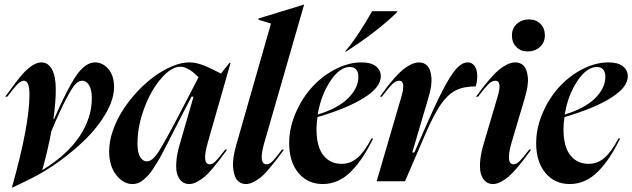

<svg xmlns="http://www.w3.org/2000/svg" viewBox="-20 -793 2767 840"><path d="M2.9 -370.1Q56.6 -444.3 78.6 -468.8Q125.5 -520 161.1 -520Q190.9 -520 207.5 -489.3Q224.1 -458.5 224.1 -400.9Q224.1 -348.1 213.9 -272.9H216.8Q275.9 -408.2 314.9 -464.1Q354 -520 396 -520Q429.2 -520 454.1 -491Q479 -461.9 479 -412.1Q479 -360.8 445.3 -300.8Q411.6 -240.7 357.4 -187Q303.2 -133.3 238.3 -86.4Q173.3 -39.6 107.9 -7.8L36.1 26.9H32.2Q108.9 -245.1 108.9 -378.9Q108.9 -439.9 84 -439.9Q71.3 -439.9 54.4 -422.4Q37.6 -404.8 12.2 -370.1ZM165 -49.8H167Q275.9 -117.2 328.9 -197.8Q381.8 -278.3 381.8 -362.8Q381.8 -400.9 369.6 -420.4Q357.4 -439.9 339.8 -439.9Q325.7 -439.9 312 -427Q298.3 -414.1 271.5 -364Q244.6 -314 205.1 -220.2Q187.5 -127.9 165 -49.8Z M622.6 -86.9Q646.5 -86.9 673.8 -129.4Q701.2 -171.9 767.6 -298.8L848.6 -455.1Q834 -469.2 824 -477.5Q814 -485.8 798.6 -493.4Q783.2 -501 769.5 -501Q729.5 -501 685.3 -450.2Q641.1 -399.4 611.3 -320.1Q581.5 -240.7 581.5 -166Q581.5 -124.5 593.5 -105.7Q605.5 -86.9 622.6 -86.9ZM457.5 -130.9Q457.5 -174.8 474.1 -222.4Q490.7 -270 518.1 -312.3Q545.4 -354.5 581.5 -393.1Q617.7 -431.6 656.2 -459.5Q694.8 -487.3 734.6 -503.7Q774.4 -520 807.6 -520Q814.5 -520 821.3 -519.3Q828.1 -518.6 833.7 -517.8Q839.4 -517.1 847.2 -514.6Q855 -512.2 859.6 -511Q864.3 -509.8 873.3 -506.1Q882.3 -502.4 886.2 -500.7Q890.1 -499 900.6 -493.9Q911.1 -488.8 914.8 -487.1Q918.5 -485.4 930.7 -479.2Q942.9 -473.1 946.8 -471.2L983.9 -518.1H988.8L888.7 -168Q861.8 -74.2 897.9 -74.2Q910.2 -74.2 924.1 -88.4Q938 -102.5 964.8 -138.2H973.6Q951.7 -108.4 941.9 -95.5Q932.1 -82.5 910.9 -57.1Q889.6 -31.7 875.7 -20Q861.8 -8.3 843 2Q824.2 12.2 807.6 12.2Q790.5 12.2 777.6 2.7Q764.6 -6.8 756.8 -26.6Q749 -46.4 751.2 -82.5Q753.4 -118.7 767.6 -166L826.7 -370.1H817.9L777.8 -293Q764.6 -268.1 747.3 -233.6Q730 -199.2 719.5 -178.7Q709 -158.2 694.8 -131.1Q680.7 -104 671.1 -88.1Q661.6 -72.3 649.4 -53.7Q637.2 -35.2 627.4 -24.9Q617.7 -14.6 606.2 -5.1Q594.7 4.4 583.3 8.3Q571.8 12.2 559.6 12.2Q519.5 12.2 488.5 -27.3Q457.5 -66.9 457.5 -130.9Z M1015.1 -164.1 1165.5 -689.9 1110.4 -707V-711.9L1309.6 -772.9H1310.5L1136.2 -168Q1109.4 -74.2 1146.5 -74.2Q1159.7 -74.2 1173.6 -88.9Q1187.5 -103.5 1213.4 -138.2H1222.2Q1200.2 -108.4 1190.4 -95.5Q1180.7 -82.5 1159.4 -57.1Q1138.2 -31.7 1124.3 -20Q1110.4 -8.3 1091.6 2Q1072.8 12.2 1056.2 12.2Q1032.7 12.2 1018.1 -4.4Q1003.4 -21 999.8 -60.3Q996.1 -99.6 1015.1 -164.1Z M1245.1 -167Q1245.1 -231.9 1272.7 -296.9Q1300.3 -361.8 1344.2 -410.6Q1388.2 -459.5 1446.3 -489.7Q1504.4 -520 1562 -520Q1603.5 -520 1624.8 -502.9Q1646 -485.8 1646 -459Q1646 -411.1 1572.5 -365Q1499 -318.8 1369.1 -280.8Q1364.7 -254.9 1364.7 -228Q1364.7 -151.4 1394.5 -113.8Q1424.3 -76.2 1475.1 -76.2Q1512.7 -76.2 1543.2 -101.8Q1573.7 -127.4 1605 -187H1612.8Q1589.8 -141.1 1567.4 -106.9Q1544.9 -72.8 1517.8 -44.7Q1490.7 -16.6 1459 -2.2Q1427.2 12.2 1392.1 12.2Q1326.2 12.2 1285.6 -36.4Q1245.1 -85 1245.1 -167ZM1370.1 -292Q1456.5 -317.9 1502.2 -362.5Q1547.9 -407.2 1547.9 -457Q1547.9 -478.5 1537.8 -489.3Q1527.8 -500 1510.7 -500Q1466.3 -500 1425 -438Q1383.8 -376 1370.1 -292ZM1489.7 -567.9Q1515.6 -596.7 1548.6 -646.5Q1581.5 -696.3 1607.9 -744.1H1717.8V-740.2Q1630.9 -655.3 1495.1 -567.9Z M1735.8 -369.1Q1756.8 -439.9 1726.1 -439.9Q1710.9 -439.9 1694.3 -423.1Q1677.7 -406.2 1650.9 -370.1H1642.1Q1661.6 -397 1673.6 -412.6Q1685.5 -428.2 1705.8 -451.4Q1726.1 -474.6 1741.7 -487.5Q1757.3 -500.5 1776.6 -510.3Q1795.9 -520 1813 -520Q1835.9 -520 1850.1 -504.6Q1864.3 -489.3 1867.4 -453.9Q1870.6 -418.5 1853 -360.8L1783.7 -126H1793L1830.1 -210.9Q1883.8 -335 1918.7 -401.6Q1953.6 -468.3 1978 -494.1Q2002.4 -520 2026.9 -520Q2044.9 -520 2056.4 -504.2Q2067.9 -488.3 2067.9 -460Q2067.9 -434.6 2061 -415Q2007.3 -415 1972.9 -397.2Q1938.5 -379.4 1908.4 -335.9Q1878.4 -292.5 1840.8 -206.1L1752 0H1627.9Z M2062.5 -370.1Q2082 -396.5 2094.2 -412.4Q2106.4 -428.2 2126.7 -451.4Q2147 -474.6 2162.6 -487.5Q2178.2 -500.5 2197.5 -510.3Q2216.8 -520 2233.9 -520Q2257.3 -520 2271.5 -505.1Q2285.6 -490.2 2289.3 -454.8Q2293 -419.4 2274.9 -360.8L2217.8 -168Q2190.9 -74.2 2227.5 -74.2Q2239.7 -74.2 2254.2 -88.9Q2268.6 -103.5 2294.9 -138.2H2303.7Q2282.7 -109.9 2272 -95.5Q2261.2 -81.1 2240.5 -56.9Q2219.7 -32.7 2205.1 -20.3Q2190.4 -7.8 2171.9 2.2Q2153.3 12.2 2136.7 12.2Q2119.6 12.2 2106.7 2.7Q2093.8 -6.8 2085.9 -26.6Q2078.1 -46.4 2080.3 -82.5Q2082.5 -118.7 2096.7 -166L2156.7 -369.1Q2178.2 -439.9 2147 -439.9Q2131.8 -439.9 2115.2 -423.1Q2098.6 -406.2 2071.8 -370.1ZM2219.7 -638.2Q2219.7 -668.9 2241.2 -688.5Q2262.7 -708 2294.9 -708Q2325.2 -708 2344.5 -688.5Q2363.8 -668.9 2363.8 -638.2Q2363.8 -607.4 2342.3 -587.6Q2320.8 -567.9 2288.6 -567.9Q2258.3 -567.9 2239 -587.4Q2219.7 -606.9 2219.7 -638.2Z M2325.7 -167Q2325.7 -231.9 2353.3 -296.9Q2380.9 -361.8 2424.8 -410.6Q2468.8 -459.5 2526.9 -489.7Q2585 -520 2642.6 -520Q2684.1 -520 2705.3 -502.9Q2726.6 -485.8 2726.6 -459Q2726.6 -411.1 2653.1 -365Q2579.6 -318.8 2449.7 -280.8Q2445.3 -254.9 2445.3 -228Q2445.3 -151.4 2475.1 -113.8Q2504.9 -76.2 2555.7 -76.2Q2593.3 -76.2 2623.8 -101.8Q2654.3 -127.4 2685.5 -187H2693.4Q2670.4 -141.1 2647.9 -106.9Q2625.5 -72.8 2598.4 -44.7Q2571.3 -16.6 2539.6 -2.2Q2507.8 12.2 2472.7 12.2Q2406.7 12.2 2366.2 -36.4Q2325.7 -85 2325.7 -167ZM2450.7 -292Q2537.1 -317.9 2582.8 -362.5Q2628.4 -407.2 2628.4 -457Q2628.4 -478.5 2618.4 -489.3Q2608.4 -500 2591.3 -500Q2546.9 -500 2505.6 -438Q2464.4 -376 2450.7 -292Z"/></svg>

Font: Nyght Serif Medium Italic
Style: Regular
Weight: 500
Italic angle: -16°
Designer: Maksym Kobuzan
Version: Version 0.410;Glyphs 3.1.2 (3151)